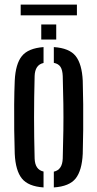

<svg xmlns="http://www.w3.org/2000/svg" viewBox="-20 -813 426 840"><path d="M44.5 -140Q43 -186 42.2 -242.5Q41.5 -299 42 -356Q42.5 -413 44.5 -460Q48 -533.5 75.8 -567.8Q103.5 -602 170.5 -607V-537.5Q133 -529.5 131.5 -480Q129 -383 129 -299.8Q129 -216.5 131.5 -120Q133 -70.5 170.5 -62.5V7Q103.5 2.5 75.8 -32Q48 -66.5 44.5 -140ZM215.5 7V-62Q253 -70 254.5 -120Q256.5 -185 257.2 -242.5Q258 -300 257.2 -357.8Q256.5 -415.5 254.5 -480Q253.5 -506.5 244.8 -520.2Q236 -534 215.5 -538V-607Q283.5 -602.5 311 -567.8Q338.5 -533 342 -460Q343.5 -414 344 -357.5Q344.5 -301 344 -244.2Q343.5 -187.5 342 -140Q338.5 -67 311 -32.2Q283.5 2.5 215.5 7ZM160.5 -640V-706H226V-640ZM70.5 -793H316.5V-746H70.5Z"/></svg>

Font: Big Shoulders Stencil Display SemiBold
Style: Regular
Weight: 600
Designer: Patric King
Foundry: XO Type Co
Version: Version 1.000